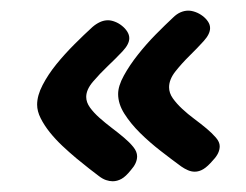

<svg xmlns="http://www.w3.org/2000/svg" viewBox="-20 -376 463 361"><path d="M305.2 -342.8Q312 -349.6 319.3 -352.8Q326.7 -356 334 -356Q340.3 -356 347.7 -353.3Q355 -350.6 361.1 -345.9Q367.2 -341.3 371.1 -335.4Q375 -329.6 375 -323.2Q375 -312 363 -298.8Q351.1 -285.6 336.4 -271.2Q321.8 -256.8 309.8 -241.7Q297.9 -226.6 297.9 -211.9Q297.9 -201.2 304.9 -191.2Q312 -181.2 322.5 -171.4Q333 -161.6 345.5 -152.3Q357.9 -143.1 368.4 -134.3Q378.9 -125.5 386 -117.2Q393.1 -108.9 393.1 -101.1Q393.1 -87.9 380.9 -75.2Q370.6 -63 362.5 -58.1Q354.5 -53.2 346.2 -53.2Q339.8 -53.2 333.5 -55.9Q327.1 -58.6 320.8 -63Q302.7 -76.2 282 -92.3Q261.2 -108.4 243.4 -126Q225.6 -143.6 213.9 -162.1Q202.1 -180.7 202.1 -199.2Q202.1 -214.4 212.9 -233.9Q223.6 -253.4 239.3 -273.2Q254.9 -293 272.9 -311.3Q291 -329.6 305.2 -342.8ZM153.8 -325.2Q160.6 -331.1 168 -334.5Q175.3 -337.9 183.1 -337.9Q189 -337.9 196 -335.2Q203.1 -332.5 209.2 -327.6Q215.3 -322.8 219.2 -316.7Q223.1 -310.5 223.1 -304.2Q223.1 -293 210.4 -279.5Q197.8 -266.1 182.6 -251.7Q167.5 -237.3 154.8 -222.4Q142.1 -207.5 142.1 -193.8Q142.1 -183.6 149.2 -173.8Q156.2 -164.1 167 -154.5Q177.7 -145 189.9 -135.7Q202.1 -126.5 212.9 -117.4Q223.6 -108.4 230.7 -99.6Q237.8 -90.8 237.8 -82Q237.8 -69.3 226.1 -56.2Q216.3 -43.9 208.3 -39.6Q200.2 -35.2 191.9 -35.2Q186 -35.2 179.4 -37.4Q172.9 -39.6 166 -44.9Q158.7 -50.3 147.5 -59.1Q136.2 -67.9 123.3 -78.6Q110.4 -89.4 97.2 -101.8Q84 -114.3 73.5 -127.4Q63 -140.6 56.4 -153.8Q49.8 -167 49.8 -179.2Q49.8 -196.3 60.1 -216.1Q70.3 -235.8 85.9 -255.1Q101.6 -274.4 119.9 -292.7Q138.2 -311 153.8 -325.2Z"/></svg>

Font: Gochi Hand Cyrillic
Style: Regular
Weight: 400
Designer: Juan Pablo del Peral; Denis Ignatov
Foundry: Juan Pablo del Peral; Denis Ignatov
Version: Version 1.00 June 29, 2018, initial release